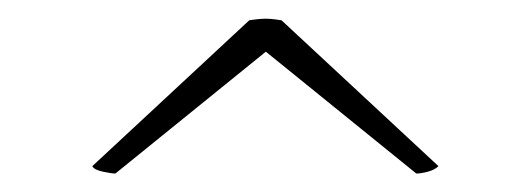

<svg xmlns="http://www.w3.org/2000/svg" viewBox="-20 -464 575 208"><path d="M105 -276Q101 -276 91.5 -278Q82 -280 80 -284L250 -442Q256 -443 262 -443.5Q268 -444 273.5 -443.5Q279 -443 285 -442L455 -284Q451 -280 443.5 -278Q436 -276 431 -276L268 -408Z"/></svg>

Font: Arima Thin
Style: Regular
Weight: 100
Designer: Joana Correia and Natanael Gama
Foundry: NDISCOVER
Version: Version 1.101;gftools[0.9.23]